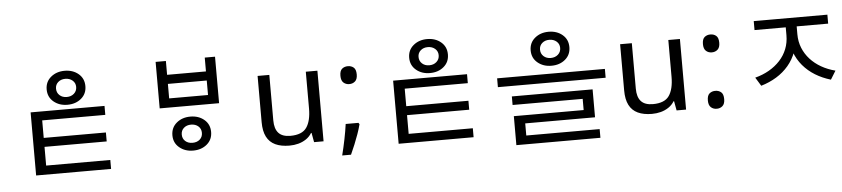

<svg xmlns="http://www.w3.org/2000/svg" viewBox="-47 -1003 6371 1452"><g transform="rotate(-5 3138.0 -276.5)"><path d="M468 -702Q531 -702 573 -666.5Q615 -631 615 -573Q615 -515 573 -479.5Q531 -444 468 -444Q406 -444 363.5 -479.5Q321 -515 321 -573Q321 -631 363.5 -666.5Q406 -702 468 -702ZM468 -641Q435 -641 413.5 -622Q392 -603 392 -573Q392 -542 413.5 -522.5Q435 -503 468 -503Q501 -503 523 -522.5Q545 -542 545 -573Q545 -603 523 -622Q501 -641 468 -641ZM185 -411H746V-343H267V35H185ZM185 0H754V68H185ZM204 -210H739V-142H204Z M1385 -274Q1448 -274 1490 -238.5Q1532 -203 1532 -145Q1532 -87 1490 -51.5Q1448 -16 1385 -16Q1323 -16 1280.5 -51.5Q1238 -87 1238 -144Q1238 -203 1280.5 -238.5Q1323 -274 1385 -274ZM1385 -213Q1352 -213 1330.5 -194Q1309 -175 1309 -144Q1309 -113 1330.5 -94Q1352 -75 1385 -75Q1419 -75 1440.5 -94Q1462 -113 1462 -144Q1462 -175 1440.5 -194Q1419 -213 1385 -213ZM1160 -709H1238V-604H1533V-709H1611V-356H1160ZM1238 -535V-425H1533V-535Z M2373 -536V0H2301L2288 -71H2284Q2267 -43 2240 -25Q2213 -7 2181 1.5Q2149 10 2114 10Q2050 10 2006.5 -10.5Q1963 -31 1941 -74Q1919 -117 1919 -185V-536H2008V-191Q2008 -127 2037 -95Q2066 -63 2127 -63Q2216 -63 2250.5 -113Q2285 -163 2285 -257V-536Z M2648 -116 2655 -105Q2646 -70 2632.5 -32Q2619 6 2603.5 44Q2588 82 2571 119H2504Q2519 60 2531.5 -2Q2544 -64 2551 -116ZM2605 -414Q2579 -414 2561 -430Q2543 -446 2543 -482Q2543 -520 2561 -535Q2579 -550 2605 -550Q2631 -550 2649 -535Q2667 -520 2667 -482Q2667 -446 2649 -430Q2631 -414 2605 -414Z M3220 -702Q3283 -702 3325 -666.5Q3367 -631 3367 -573Q3367 -515 3325 -479.5Q3283 -444 3220 -444Q3158 -444 3115.5 -479.5Q3073 -515 3073 -573Q3073 -631 3115.5 -666.5Q3158 -702 3220 -702ZM3220 -641Q3187 -641 3165.5 -622Q3144 -603 3144 -573Q3144 -542 3165.5 -522.5Q3187 -503 3220 -503Q3253 -503 3275 -522.5Q3297 -542 3297 -573Q3297 -603 3275 -622Q3253 -641 3220 -641ZM2937 -411H3498V-343H3019V35H2937ZM2937 0H3506V68H2937ZM2956 -210H3491V-142H2956Z M4140 -677Q4203 -677 4245 -641.5Q4287 -606 4287 -548Q4287 -490 4245 -454.5Q4203 -419 4140 -419Q4078 -419 4035.5 -454.5Q3993 -490 3993 -548Q3993 -606 4035.5 -641.5Q4078 -677 4140 -677ZM4140 -616Q4107 -616 4085.5 -597Q4064 -578 4064 -548Q4064 -517 4085.5 -497.5Q4107 -478 4140 -478Q4173 -478 4195 -497.5Q4217 -517 4217 -548Q4217 -578 4195 -597Q4173 -616 4140 -616ZM3722 -360H4540V-293H3722ZM3821 -214H4434V-2H3904V112H3823V-64H4353V-149H3821ZM3823 90H4461V156H3823Z M5125 -536V0H5053L5040 -71H5036Q5019 -43 4992 -25Q4965 -7 4933 1.5Q4901 10 4866 10Q4802 10 4758.5 -10.5Q4715 -31 4693 -74Q4671 -117 4671 -185V-536H4760V-191Q4760 -127 4789 -95Q4818 -63 4879 -63Q4968 -63 5002.5 -113Q5037 -163 5037 -257V-536Z M5357 -414Q5331 -414 5313 -430Q5295 -446 5295 -482Q5295 -520 5313 -535Q5331 -550 5357 -550Q5383 -550 5401 -535Q5419 -520 5419 -482Q5419 -446 5401 -430Q5383 -414 5357 -414ZM5357 14Q5331 14 5313 -2Q5295 -18 5295 -54Q5295 -92 5313 -107Q5331 -122 5357 -122Q5383 -122 5401 -107Q5419 -92 5419 -54Q5419 -18 5401 -2Q5383 14 5357 14Z M5930 -604H5998V-494Q5998 -423 5976.5 -364.5Q5955 -306 5916 -260Q5877 -214 5824 -181.5Q5771 -149 5707 -130L5667 -195Q5725 -210 5773 -237.5Q5821 -265 5856.5 -303.5Q5892 -342 5911 -390Q5930 -438 5930 -494ZM5945 -604H6013V-494Q6013 -438 6032.5 -390Q6052 -342 6087 -303.5Q6122 -265 6170 -237.5Q6218 -210 6276 -195L6236 -130Q6172 -149 6119 -181.5Q6066 -214 6027 -260Q5988 -306 5966.5 -364.5Q5945 -423 5945 -494ZM5693 -622H6252V-554H5693Z"/></g></svg>

Font: hexkorean15
Style: Book
Weight: 400
Designer: Jelle Bosma - Monotype Design Team
Foundry: Monotype Imaging Inc.
Version: Version 2.003